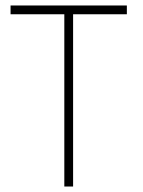

<svg xmlns="http://www.w3.org/2000/svg" viewBox="-20 -680 521 700"><path d="M214.5 -628H18.5V-660H442.5V-628H246.5V0H214.5Z"/></svg>

Font: League Spartan Thin
Style: Regular
Weight: 100
Foundry: The League of Moveable Type
Version: Version 2.002